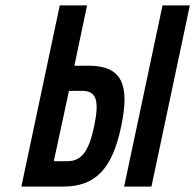

<svg xmlns="http://www.w3.org/2000/svg" viewBox="-20 -690 722 710"><path d="M59 0H213C333 0 395 -65 428 -222C462 -381 428 -447 308 -447H255L302 -670H201ZM179 -94 235 -354H284C337 -354 348 -318 328 -222C308 -129 281 -94 229 -94ZM439 0H540L682 -670H581Z"/></svg>

Font: LT Wave Mono Medium
Style: Italic
Weight: 500
Designer: Daniel Lyons
Version: Version 2.5 (Glyphs App)